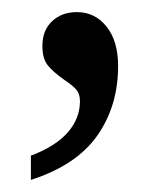

<svg xmlns="http://www.w3.org/2000/svg" viewBox="-20 -143 269 317"><path d="M31 114Q71 99 91.5 76Q112 53 112 24Q112 12 106 5Q100 -2 85 -12Q68 -24 59 -35Q50 -46 50 -67Q50 -93 66 -108Q82 -123 107 -123Q137 -123 156 -99Q175 -75 175 -34Q175 32 140.5 81Q106 130 31 154Z"/></svg>

Font: Noto Serif Narrow
Style: Regular
Weight: 400
Width: 4
Designer: Monotype Design Team
Foundry: Monotype Imaging Inc.
Version: Version 1.001